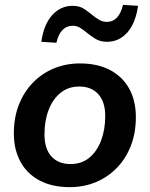

<svg xmlns="http://www.w3.org/2000/svg" viewBox="-20 -760 616 790"><path d="M267 10Q195 10 143.5 -17Q92 -44 64.5 -94Q37 -144 37 -211Q37 -277 58 -330Q79 -383 116.5 -421Q154 -459 203 -479Q252 -499 309 -499Q381 -499 432.5 -472Q484 -445 511.5 -395.5Q539 -346 539 -278Q539 -212 518 -159Q497 -106 459.5 -68Q422 -30 373 -10Q324 10 267 10ZM270 -85Q316 -85 347.5 -111Q379 -137 396 -182Q413 -227 413 -282Q413 -341 384.5 -372.5Q356 -404 306 -404Q261 -404 229 -378Q197 -352 180 -307.5Q163 -263 163 -207Q163 -148 191.5 -116.5Q220 -85 270 -85ZM212 -584 150 -588Q160 -659 194.5 -697.5Q229 -736 279 -736Q308 -736 327.5 -722.5Q347 -709 364 -695Q377 -685 390 -677.5Q403 -670 419 -670Q445 -670 461.5 -688Q478 -706 486 -740L548 -736Q538 -665 504 -626.5Q470 -588 420 -588Q392 -588 371.5 -601Q351 -614 334 -628Q321 -639 308 -646.5Q295 -654 279 -654Q254 -654 237 -636.5Q220 -619 212 -584Z"/></svg>

Font: Nunito Sans 12pt ExtraLight 12pt
Style: Bold Italic
Weight: 700
Italic angle: -9°
Version: Version 3.101;gftools[0.9.27]